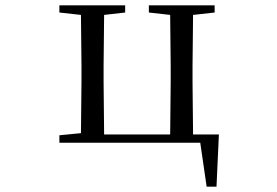

<svg xmlns="http://www.w3.org/2000/svg" viewBox="-20 -536 1040 721"><path d="M203 0H732L756 165H793L802 -31H705L703 -229V-288L705 -480L786 -489V-516H539V-489L619 -480L621 -288V-229L619 -31H371L369 -229V-288L371 -480L450 -489V-516H203V-489L284 -480L286 -288V-229L284 -36L203 -28Z"/></svg>

Font: Harano Aji Mincho K1
Style: Regular
Weight: 400
Foundry: Masamichi Hosoda
Version: HaranoAjiMinchoK1-Regular version 20230610;ttx 4.39.4